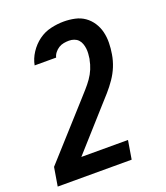

<svg xmlns="http://www.w3.org/2000/svg" viewBox="-170 -622 806 932"><g transform="rotate(-20 233.5 -156.5)"><path d="M-33 215 -17 119 220 -144Q237 -163 254 -182Q271 -201 285.5 -221.5Q300 -242 309.5 -265Q319 -288 323 -311L324 -313Q326 -327 327 -340.5Q328 -354 326.5 -367Q325 -380 320.5 -392.5Q316 -405 307.5 -414Q299 -423 286.5 -427.5Q274 -432 260 -432Q247 -432 233 -429.5Q219 -427 207 -419.5Q195 -412 186 -400.5Q177 -389 174 -376H63Q69 -409 89 -439.5Q109 -470 137.5 -491Q166 -512 200.5 -520Q235 -528 268 -528Q297 -528 325 -522Q353 -516 375 -500.5Q397 -485 412 -462Q427 -439 433.5 -412Q440 -385 439.5 -356Q439 -327 434 -298Q429 -267 417 -237.5Q405 -208 386.5 -181Q368 -154 346 -129Q324 -104 302 -80L124 119H365L349 215Z"/></g></svg>

Font: Iosevka Term Curly Oblique
Style: Bold
Weight: 700
Italic angle: -9°
Designer: Belleve Invis
Foundry: Belleve Invis
Version: Version 32.3.0